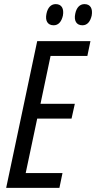

<svg xmlns="http://www.w3.org/2000/svg" viewBox="-20 -914 468 934"><path d="M346 -847C339 -814 351 -791 381 -791C404 -791 419 -808 426 -838C432 -872 420 -894 391 -894C368 -894 352 -877 346 -847ZM206 -847C199 -814 211 -791 241 -791C264 -791 279 -808 286 -838C292 -872 280 -894 251 -894C228 -894 212 -877 206 -847ZM10 0H269L284 -72H105L161 -337H328L344 -409H177L226 -642H405L420 -714H161Z"/></svg>

Font: Noto Sans ExtraCondensed
Style: Italic
Weight: 400
Width: 2
Italic angle: -12°
Designer: Monotype Design Team
Foundry: Monotype Imaging Inc.
Version: Version 2.013